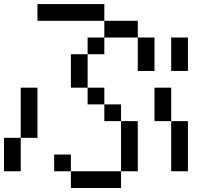

<svg xmlns="http://www.w3.org/2000/svg" viewBox="-20 -937 1040 957"><path d="M0 -83.3V-250H83.3V-83.3ZM750 -333.3V-500H833.3V-333.3ZM750 -583.3H666.7V-750H750ZM333.3 -166.7V-83.3H250V-166.7ZM333.3 -83.3H583.3V0H333.3ZM333.3 -500V-666.7H416.7V-500ZM666.7 -83.3H583.3V-333.3H666.7ZM666.7 -833.3V-750H500V-833.3ZM583.3 -416.7V-333.3H500V-416.7ZM166.7 -250H83.3V-500H166.7ZM166.7 -833.3V-916.7H500V-833.3ZM916.7 -83.3H833.3V-333.3H916.7ZM916.7 -583.3H833.3V-750H916.7ZM500 -416.7H416.7V-500H500ZM500 -750V-666.7H416.7V-750Z"/></svg>

Font: GalmuriMono11 Regular
Style: Regular
Weight: 400
Designer: Lee Minseo (quiple)
Version: Version 2.399;hotconv 1.1.1;makeotfexe 2.6.0 DEVELOPMENT